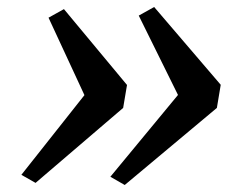

<svg xmlns="http://www.w3.org/2000/svg" viewBox="-20 -580 696 548"><path d="M336 -52 295 -75.5 488 -309 376 -535.5 420 -560 610 -338 599 -272ZM81.5 -58 41 -81 221 -308.5 118.5 -529.5 162.5 -554 342.5 -337.5 331.5 -272Z"/></svg>

Font: Merriweather 60pt SemiBold
Style: Italic
Weight: 600
Italic angle: -7.8°
Version: Version 2.101